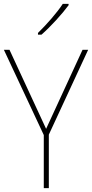

<svg xmlns="http://www.w3.org/2000/svg" viewBox="-20 -971 475 991"><path d="M334 -944V-951H304C274 -905 221 -845 176 -801V-792H194C242 -834 300 -898 334 -944ZM218 -306 29 -714H0L206 -274V0H232V-276L435 -714H406Z"/></svg>

Font: Noto Sans Georgian SemiCondensed Thin
Style: Regular
Weight: 100
Width: 4
Designer: Monotype Design Team, Akaki Razmadze
Foundry: Google LLC
Version: Version 2.005